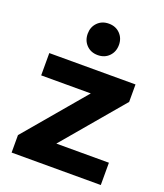

<svg xmlns="http://www.w3.org/2000/svg" viewBox="-143 -876 829 971"><g transform="rotate(20 271.5 -390.5)"><path d="M35 0V-94L309 -418H42V-538H506V-444L232 -120H515V0ZM275 -612Q238 -612 214.5 -636Q191 -660 191 -697Q191 -733 214.5 -757Q238 -781 275 -781Q312 -781 335.5 -757Q359 -733 359 -697Q359 -660 335.5 -636Q312 -612 275 -612Z"/></g></svg>

Font: Montserrat Z
Style: Bold
Weight: 700
Designer: Julieta Ulanovsky
Foundry: Julieta Ulanovsky
Version: Version 8.000